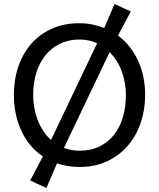

<svg xmlns="http://www.w3.org/2000/svg" viewBox="-20 -829 801 967"><path d="M50 -351Q50 -428 72.5 -494Q95 -560 137.5 -608.5Q180 -657 241 -684.5Q302 -712 380 -712Q415 -712 445.5 -705.5Q476 -699 505 -688L557 -809L639 -771L574 -650Q640 -601 675.5 -523Q711 -445 711 -351Q711 -276 688.5 -210Q666 -144 623 -94.5Q580 -45 519 -16.5Q458 12 380 12Q349 12 321 7Q293 2 267 -6L214 118L132 80L196 -41Q125 -89 87.5 -170.5Q50 -252 50 -351ZM147 -351Q147 -284 170 -224Q193 -164 237 -124L469 -611Q429 -630 380 -630Q325 -630 281.5 -608.5Q238 -587 208 -549.5Q178 -512 162.5 -461Q147 -410 147 -351ZM614 -351Q614 -413 593 -470Q572 -527 532 -566L302 -84Q338 -70 380 -70Q438 -70 481.5 -91.5Q525 -113 554.5 -150.5Q584 -188 599 -239.5Q614 -291 614 -351Z"/></svg>

Font: ABeeZee
Style: Regular
Weight: 400
Designer: Anja Meiners
Foundry: Anja Meiners
Version: Version 1.001